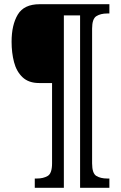

<svg xmlns="http://www.w3.org/2000/svg" viewBox="-20 -780 573 911"><path d="M145 111V67H156Q185 67 206 55Q227 43 227 -5V-386H166Q116 -386 87 -413.5Q58 -441 46.5 -485.5Q35 -530 35 -582Q35 -662 64.5 -711Q94 -760 168 -760H499V-716H488Q458 -716 437.5 -703.5Q417 -691 417 -644V-5Q417 43 437.5 55Q458 67 488 67H499V111H360V-707H283V111Z"/></svg>

Font: Noto Serif Lao Condensed Medium
Style: Regular
Weight: 500
Width: 3
Designer: Monotype Design Team
Foundry: Monotype Imaging Inc.
Version: Version 2.003; ttfautohint (v1.8.4.7-5d5b)